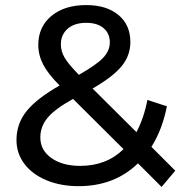

<svg xmlns="http://www.w3.org/2000/svg" viewBox="-20 -726 726 757"><path d="M617 11 524 -82Q431 8 290 8Q220 8 164 -15Q108 -38 76.5 -79.5Q45 -121 45 -174Q45 -238 84.5 -287.5Q124 -337 215 -389Q169 -435 150 -472Q131 -509 131 -549Q131 -620 182.5 -663Q234 -706 320 -706Q400 -706 447 -667Q494 -628 494 -560Q494 -507 459.5 -465Q425 -423 345 -377L518 -205Q548 -262 561 -332L638 -307Q620 -215 577 -147L671 -53ZM220 -551Q220 -524 234.5 -499Q249 -474 291 -431Q360 -470 386.5 -498Q413 -526 413 -559Q413 -594 388.5 -615Q364 -636 320 -636Q273 -636 246.5 -612.5Q220 -589 220 -551ZM467 -138 268 -336Q196 -296 167.5 -261.5Q139 -227 139 -184Q139 -134 182.5 -103Q226 -72 296 -72Q400 -72 467 -138Z"/></svg>

Font: APTA Sans Medium
Style: Bold
Weight: 500
Version: Version 7.200